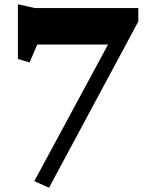

<svg xmlns="http://www.w3.org/2000/svg" viewBox="-20 -617 698 901"><path d="M629 -516 210 264 141 233 487 -408H155L119 -324L64 -340V-597L144 -579H629Z"/></svg>

Font: InknutAntiqua
Style: Bold
Weight: 700
Designer: Claus Eggers Srensen
Foundry: Claus Eggers Srensen
Version: Version 1.000; ttfautohint (v1.2) -l 7 -r 28 -G 50 -x 13 -D 